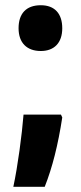

<svg xmlns="http://www.w3.org/2000/svg" viewBox="-20 -577 309 734"><path d="M51 -469C51 -413 83 -382 136 -382C187 -382 218 -413 218 -469C218 -525 189 -557 136 -557C80 -557 51 -525 51 -469ZM218 -128 213 -139H70C64 -63 48 58 31 137H151C180 64 202 -23 218 -128Z"/></svg>

Font: Noto Sans Arabic UI XCn XBd
Style: Regular
Weight: 800
Width: 2
Designer: Monotype Design Team, Nadine Chahine and Nizar Qandah
Foundry: Monotype Imaging Inc.
Version: Version 2.010